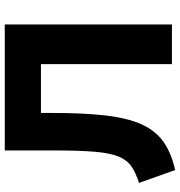

<svg xmlns="http://www.w3.org/2000/svg" viewBox="5 -745 754 804"><g transform="rotate(-90 382.0 -343.0)"><path d="M72 13.5 18 -138Q60 -151 86.8 -169.2Q113.5 -187.5 128.2 -223Q143 -258.5 148.5 -322.8Q154 -387 154 -492V-700H681.5V0H515.5V-548.5H311V-499.5Q311 -365.5 300 -274Q289 -182.5 262.2 -124.8Q235.5 -67 189.2 -34.8Q143 -2.5 72 13.5Z"/></g></svg>

Font: Geologica
Style: Bold
Weight: 700
Designer: Sindre Bremnes, Frode Helland
Foundry: Monokrom Skriftforlag AS
Version: Version 1.010; ttfautohint (v1.8.4.7-5d5b);gftools[0.9.28]